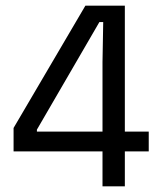

<svg xmlns="http://www.w3.org/2000/svg" viewBox="-20 -659 562 679"><path d="M342.5 0V-439.5L345 -581H331.5L110.5 -200.5V-162.5L78.5 -193.5H506V-123.5H28V-206.5L282 -639H421.5V0Z"/></svg>

Font: Anek Tamil Medium
Style: Regular
Weight: 400
Version: Version 1.003